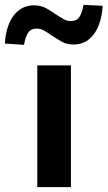

<svg xmlns="http://www.w3.org/2000/svg" viewBox="-70 -773 444 793"><path d="M84 0V-503H223V0ZM29 -588 -50 -593Q-45 -668 -13 -709.5Q19 -751 71 -751Q98 -751 119.5 -739.5Q141 -728 160 -714Q176 -704 191 -695Q206 -686 222 -686Q248 -686 258.5 -703.5Q269 -721 275 -753L354 -749Q349 -673 317 -631Q285 -589 234 -589Q206 -589 184 -601.5Q162 -614 143 -627Q127 -638 112.5 -646.5Q98 -655 82 -655Q57 -655 46 -637.5Q35 -620 29 -588Z"/></svg>

Font: Nunito Sans 6pt
Style: Bold
Weight: 700
Version: Version 3.101;gftools[0.9.27]